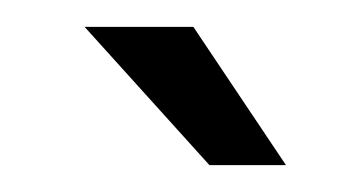

<svg xmlns="http://www.w3.org/2000/svg" viewBox="-20 -868 263 143"><path d="M43 -848H124L193 -745H136Z"/></svg>

Font: TypoPRO Bebas Neue
Style: Regular
Weight: 400
Designer: Ryoichi Tsunekawa
Foundry: Ryoichi Tsunekawa
Version: Version 001.003